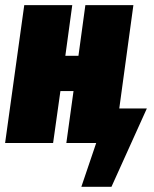

<svg xmlns="http://www.w3.org/2000/svg" viewBox="-32 -554 598 744"><path d="M430.2 -133.8H537.1L399.9 169.9H283.2L340.8 0H225.1L252.9 -201.2H202.1L173.8 0H-12.2L62 -534.2H248L221.2 -337.9H272L298.8 -534.2H484.9Z"/></svg>

Font: Fira Sans Compressed Heavy
Style: Italic
Weight: 900
Width: 3
Italic angle: -8°
Designer: Carrois Corporate & Edenspiekermann AG
Foundry: Carrois Corporate GbR & Edenspiekermann AG
Version: Version 4.203;PS 004.203;hotconv 1.0.88;makeotf.lib2.5.64775